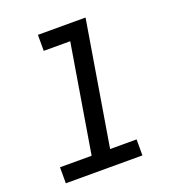

<svg xmlns="http://www.w3.org/2000/svg" viewBox="-133 -841 866 947"><g transform="rotate(-20 300.0 -367.5)"><path d="M51 0V-84H217L311 -651H172V-735H422L314 -84H453V0Z"/></g></svg>

Font: Iosevka Curly Slab MdExObl
Style: Regular
Weight: 500
Width: 7
Italic angle: -9°
Monospace: yes
Designer: Belleve Invis
Foundry: Belleve Invis
Version: Version 11.1.0; ttfautohint (v1.8.3)